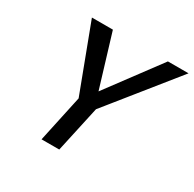

<svg xmlns="http://www.w3.org/2000/svg" viewBox="-146 -812 977 967"><g transform="rotate(30 342.5 -329.0)"><path d="M345 -235 298 -299 565 -658H685ZM210 0 274 -297H378L313 0ZM281 -239 123 -658H245L354 -299Z"/></g></svg>

Font: Ysabeau Infant SemiBold
Style: Italic
Weight: 600
Italic angle: -12°
Designer: Christian Thalmann (Catharsis Fonts)
Version: Version 2.002; featfreeze: ss01,ss02,lnum